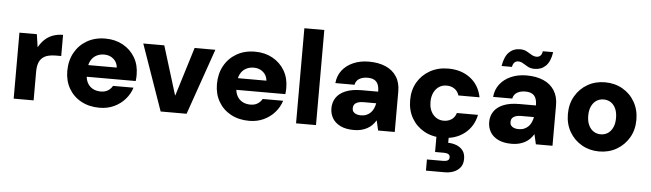

<svg xmlns="http://www.w3.org/2000/svg" viewBox="-55 -942 4872 1438"><g transform="rotate(5 2380.5 -223.5)"><path d="M58 0V-496H189L203 -400H204Q224 -436 250.5 -460Q277 -484 311 -496Q345 -508 385 -508V-349H344Q313 -349 287.5 -342.5Q262 -336 244 -320.5Q226 -305 217 -279Q208 -253 208 -215V0Z M704 12Q626 12 566.5 -20Q507 -52 473.5 -109.5Q440 -167 440 -242Q440 -319 473 -379Q506 -439 565.5 -473.5Q625 -508 704 -508Q778 -508 836 -476Q894 -444 927 -388Q960 -332 960 -259Q960 -249 959.5 -236.5Q959 -224 957 -211H547V-299H807Q804 -338 775.5 -363Q747 -388 705 -388Q672 -388 645.5 -373.5Q619 -359 603.5 -329.5Q588 -300 588 -255V-226Q588 -192 602 -165.5Q616 -139 642 -124.5Q668 -110 703 -110Q735 -110 757 -124Q779 -138 791 -160H945Q930 -112 896 -73Q862 -34 813 -11Q764 12 704 12Z M1163 0 989 -496H1147L1260 -130H1262L1375 -496H1531L1358 0Z M1829 12Q1751 12 1691.5 -20Q1632 -52 1598.5 -109.5Q1565 -167 1565 -242Q1565 -319 1598 -379Q1631 -439 1690.5 -473.5Q1750 -508 1829 -508Q1903 -508 1961 -476Q2019 -444 2052 -388Q2085 -332 2085 -259Q2085 -249 2084.5 -236.5Q2084 -224 2082 -211H1672V-299H1932Q1929 -338 1900.5 -363Q1872 -388 1830 -388Q1797 -388 1770.5 -373.5Q1744 -359 1728.5 -329.5Q1713 -300 1713 -255V-226Q1713 -192 1727 -165.5Q1741 -139 1767 -124.5Q1793 -110 1828 -110Q1860 -110 1882 -124Q1904 -138 1916 -160H2070Q2055 -112 2021 -73Q1987 -34 1938 -11Q1889 12 1829 12Z M2181 0V-715H2331V0Z M2617 12Q2555 12 2514.5 -8Q2474 -28 2454.5 -61.5Q2435 -95 2435 -136Q2435 -181 2458 -215.5Q2481 -250 2528.5 -270Q2576 -290 2651 -290H2773Q2773 -323 2764 -344.5Q2755 -366 2735.5 -376.5Q2716 -387 2684 -387Q2649 -387 2623.5 -372Q2598 -357 2592 -326H2448Q2453 -381 2484 -421.5Q2515 -462 2567 -485Q2619 -508 2685 -508Q2757 -508 2810.5 -485Q2864 -462 2893.5 -416.5Q2923 -371 2923 -305V0H2798L2781 -74H2780Q2768 -54 2752 -38Q2736 -22 2715.5 -11Q2695 0 2670.5 6Q2646 12 2617 12ZM2659 -102Q2683 -102 2701.5 -110Q2720 -118 2733 -131.5Q2746 -145 2754 -163Q2762 -181 2766 -202H2669Q2643 -202 2626.5 -195.5Q2610 -189 2602 -177.5Q2594 -166 2594 -150Q2594 -134 2602 -123.5Q2610 -113 2625 -107.5Q2640 -102 2659 -102Z M3282 12Q3203 12 3143.5 -21.5Q3084 -55 3050.5 -113.5Q3017 -172 3017 -248Q3017 -324 3050.5 -382Q3084 -440 3144 -474Q3204 -508 3282 -508Q3380 -508 3447.5 -456.5Q3515 -405 3533 -314H3374Q3365 -345 3340 -362.5Q3315 -380 3281 -380Q3248 -380 3223.5 -364Q3199 -348 3184.5 -318Q3170 -288 3170 -248Q3170 -218 3178 -194Q3186 -170 3201 -152.5Q3216 -135 3236 -125.5Q3256 -116 3281 -116Q3304 -116 3322.5 -123.5Q3341 -131 3354.5 -146Q3368 -161 3374 -182H3533Q3515 -93 3447.5 -40.5Q3380 12 3282 12ZM3181 268V184H3303Q3325 184 3337 177Q3349 170 3349 153Q3349 137 3337 130Q3325 123 3303 123H3237V-4H3329V46Q3360 46 3390 57Q3420 68 3439 92Q3458 116 3458 156Q3458 195 3439 219.5Q3420 244 3389.5 256Q3359 268 3324 268Z M3803 12Q3741 12 3700.5 -8Q3660 -28 3640.5 -61.5Q3621 -95 3621 -136Q3621 -181 3644 -215.5Q3667 -250 3714.5 -270Q3762 -290 3837 -290H3959Q3959 -323 3950 -344.5Q3941 -366 3921.5 -376.5Q3902 -387 3870 -387Q3835 -387 3809.5 -372Q3784 -357 3778 -326H3634Q3639 -381 3670 -421.5Q3701 -462 3753 -485Q3805 -508 3871 -508Q3943 -508 3996.5 -485Q4050 -462 4079.5 -416.5Q4109 -371 4109 -305V0H3984L3967 -74H3966Q3954 -54 3938 -38Q3922 -22 3901.5 -11Q3881 0 3856.5 6Q3832 12 3803 12ZM3845 -102Q3869 -102 3887.5 -110Q3906 -118 3919 -131.5Q3932 -145 3940 -163Q3948 -181 3952 -202H3855Q3829 -202 3812.5 -195.5Q3796 -189 3788 -177.5Q3780 -166 3780 -150Q3780 -134 3788 -123.5Q3796 -113 3811 -107.5Q3826 -102 3845 -102ZM3925 -562Q3896 -562 3875 -573Q3854 -584 3836.5 -595.5Q3819 -607 3798 -607Q3782 -607 3770.5 -596Q3759 -585 3755 -562H3677Q3689 -634 3722 -666.5Q3755 -699 3805 -699Q3834 -699 3855 -687.5Q3876 -676 3894 -665Q3912 -654 3932 -654Q3949 -654 3960.5 -665Q3972 -676 3975 -699H4053Q4042 -627 4008.5 -594.5Q3975 -562 3925 -562Z M4460 12Q4388 12 4329.5 -21.5Q4271 -55 4237 -113.5Q4203 -172 4203 -248Q4203 -324 4237.5 -383Q4272 -442 4330 -475Q4388 -508 4460 -508Q4533 -508 4591.5 -475Q4650 -442 4684 -383Q4718 -324 4718 -248Q4718 -172 4683.5 -113.5Q4649 -55 4591 -21.5Q4533 12 4460 12ZM4460 -117Q4490 -117 4513 -131.5Q4536 -146 4550.5 -175.5Q4565 -205 4565 -248Q4565 -291 4551 -320.5Q4537 -350 4513.5 -364.5Q4490 -379 4461 -379Q4432 -379 4408.5 -364.5Q4385 -350 4370.5 -320.5Q4356 -291 4356 -248Q4356 -205 4370.5 -175.5Q4385 -146 4408.5 -131.5Q4432 -117 4460 -117Z"/></g></svg>

Font: DM Sans 28pt Black
Style: Regular
Weight: 900
Version: Version 4.004;gftools[0.9.30]